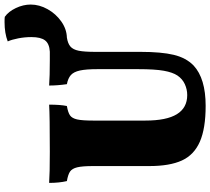

<svg xmlns="http://www.w3.org/2000/svg" viewBox="-60 -855 924 844"><g transform="rotate(-90 402.0 -433.0)"><path d="M804 -760Q804 -722 783.5 -685.5Q763 -649 729.5 -625.5Q696 -602 659 -601Q633 -597 619.5 -585.5Q606 -574 601 -549Q596 -524 596 -476V-277Q596 -186 583 -131.5Q570 -77 536 -44Q479 9 359 9Q259 9 201 -16.5Q143 -42 118.5 -95.5Q94 -149 94 -239V-486Q94 -533 88.5 -555.5Q83 -578 70 -587Q57 -596 28 -601Q20 -635 20 -679Q61 -676 156 -676Q316 -676 364 -679Q364 -629 358 -601Q329 -596 316.5 -587Q304 -578 299 -556Q294 -534 294 -486V-256Q294 -163 322 -117.5Q350 -72 406 -72Q431 -72 454 -82.5Q477 -93 492 -115Q506 -136 513 -175Q520 -214 520 -287V-467Q520 -517 514 -544Q508 -571 494 -583.5Q480 -596 454 -601Q448 -642 448 -679Q489 -676 560 -676H597Q632 -678 646.5 -697Q661 -716 661 -757Q661 -786 655.5 -814.5Q650 -843 642 -861Q678 -875 727 -875Q744 -875 750 -874Q773 -858 788.5 -825.5Q804 -793 804 -760Z"/></g></svg>

Font: Vollkorn SC Black
Style: Regular
Weight: 900
Designer: Friedrich Althausen
Foundry: Friedrich Althausen
Version: Version 4.015